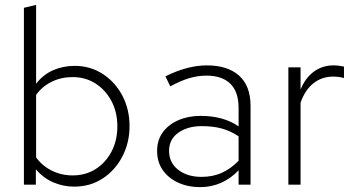

<svg xmlns="http://www.w3.org/2000/svg" viewBox="-20 -757 1452 787"><path d="M78 0V-725L128 -737V-414Q158 -452 198.5 -469.5Q239 -487 286 -487Q350 -487 401 -454Q452 -421 481.5 -365Q511 -309 511 -240Q511 -172 481.5 -115.5Q452 -59 401 -25.5Q350 8 284 8Q239 8 198.5 -9.5Q158 -27 127 -63V0ZM278 -38Q331 -38 372 -64Q413 -90 437 -135.5Q461 -181 461 -239Q461 -298 436.5 -343.5Q412 -389 371 -415Q330 -441 278 -441Q230 -441 191 -421.5Q152 -402 128 -368V-112Q152 -78 191.5 -58Q231 -38 278 -38Z M800 10Q750 10 710 -8.5Q670 -27 647 -60Q624 -93 624 -138Q624 -183 647.5 -215Q671 -247 711.5 -264.5Q752 -282 802 -282Q896 -282 958 -239V-314Q958 -381 924 -414Q890 -447 826 -447Q791 -447 755.5 -436.5Q720 -426 678 -403L658 -444Q748 -489 828 -489Q913 -489 960 -447Q1007 -405 1007 -323V0H958V-59Q927 -26 887 -8Q847 10 800 10ZM673 -139Q673 -90 710.5 -61Q748 -32 806 -32Q853 -32 890 -49Q927 -66 958 -98V-198Q926 -220 890 -230Q854 -240 807 -240Q749 -240 711 -213Q673 -186 673 -139Z M1162 0V-481H1212V-390Q1231 -437 1266 -463Q1301 -489 1347 -489Q1368 -489 1390 -484V-437Q1381 -440 1369 -441.5Q1357 -443 1346 -443Q1299 -443 1264.5 -415.5Q1230 -388 1212 -336V0Z"/></svg>

Font: Red Hat Text Light
Style: Regular
Weight: 300
Designer: Pentagram, MCKL
Foundry: Pentagram, MCKL
Version: Version 1.023; ttfautohint (v1.8.3)